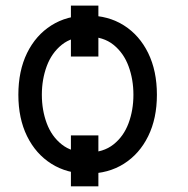

<svg xmlns="http://www.w3.org/2000/svg" viewBox="-20 -608 671 685"><path d="M331 -588.1V-406.2H233V-588.1ZM331 -125V56.8H233V-125ZM292.6 11.4Q218.8 11.4 163.2 -23.8Q107.6 -58.9 76.5 -122.2Q45.5 -185.4 45.5 -269.9Q45.5 -355.1 76.5 -418.7Q107.6 -482.2 163.2 -517.4Q218.8 -552.6 292.6 -552.6Q366.5 -552.6 422.1 -517.4Q477.6 -482.2 508.7 -418.7Q539.8 -355.1 539.8 -269.9Q539.8 -185.4 508.7 -122.2Q477.6 -58.9 422.1 -23.8Q366.5 11.4 292.6 11.4ZM292.6 -63.9Q348.7 -63.9 384.9 -92.7Q421.2 -121.4 438.6 -168.3Q456 -215.2 456 -269.9Q456 -324.6 438.6 -371.8Q421.2 -419 384.9 -448.2Q348.7 -477.3 292.6 -477.3Q236.5 -477.3 200.3 -448.2Q164.1 -419 146.7 -371.8Q129.3 -324.6 129.3 -269.9Q129.3 -215.2 146.7 -168.3Q164.1 -121.4 200.3 -92.7Q236.5 -63.9 292.6 -63.9Z"/></svg>

Font: InterMG
Style: Regular
Weight: 400
Designer: Rasmus Andersson
Foundry: rsms
Version: Version 3.019;December 26, 2023;FontCreator 15.0.0.2955 64-b